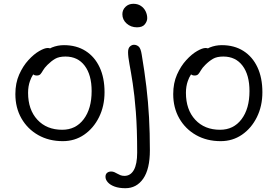

<svg xmlns="http://www.w3.org/2000/svg" viewBox="-20 -732 1464 1012"><path d="M311 12Q238 12 181.5 -20Q125 -52 93 -108Q61 -164 61 -236Q61 -294 81 -339Q101 -384 130 -415.5Q159 -447 187 -463Q215 -479 231 -479Q239 -479 244 -477Q249 -479 254 -482Q284 -494 317 -494Q383 -494 431 -463.5Q479 -433 505 -377.5Q531 -322 531 -246Q531 -173 502 -114.5Q473 -56 423.5 -22Q374 12 311 12ZM155 -340Q144 -323 138 -305Q128 -277 128 -243Q128 -154 177 -101Q226 -48 308 -48Q379 -48 421 -103.5Q463 -159 463 -252Q463 -337 426.5 -385.5Q390 -434 325 -434Q291 -434 270.5 -422Q250 -410 230 -390Q214 -374 207 -361.5Q200 -349 193.5 -341.5Q187 -334 174 -334Q162 -334 155 -340Z M641 260Q608 260 584.5 251.5Q561 243 548.5 229Q536 215 536 200Q536 186 544.5 179Q553 172 566 172Q575 172 583 175.5Q591 179 598.5 183.5Q606 188 615 191.5Q624 195 636 195Q668 195 685.5 164Q703 133 703 72Q703 -53 696 -142.5Q689 -232 679.5 -293Q670 -354 662.5 -393.5Q655 -433 655 -457Q655 -478 665 -487Q675 -496 686 -496Q700 -496 711 -486.5Q722 -477 727 -444Q742 -355 751.5 -275Q761 -195 765.5 -113.5Q770 -32 770 60Q770 159 735 209.5Q700 260 641 260ZM702 -588Q670 -588 647.5 -608Q625 -628 625 -657Q625 -680 641.5 -696Q658 -712 683 -712Q706 -712 722.5 -701Q739 -690 747.5 -672.5Q756 -655 756 -636Q756 -620 743.5 -604Q731 -588 702 -588Z M1143 12Q1070 12 1013.5 -20Q957 -52 925 -108Q893 -164 893 -236Q893 -294 913 -339Q933 -384 962 -415.5Q991 -447 1019 -463Q1047 -479 1063 -479Q1071 -479 1076 -477Q1081 -479 1086 -482Q1116 -494 1149 -494Q1215 -494 1263 -463.5Q1311 -433 1337 -377.5Q1363 -322 1363 -246Q1363 -173 1334 -114.5Q1305 -56 1255.5 -22Q1206 12 1143 12ZM987 -340Q976 -323 970 -305Q960 -277 960 -243Q960 -154 1009 -101Q1058 -48 1140 -48Q1211 -48 1253 -103.5Q1295 -159 1295 -252Q1295 -337 1258.5 -385.5Q1222 -434 1157 -434Q1123 -434 1102.5 -422Q1082 -410 1062 -390Q1046 -374 1039 -361.5Q1032 -349 1025.5 -341.5Q1019 -334 1006 -334Q994 -334 987 -340Z"/></svg>

Font: Shantell Sans Light Light
Style: Regular
Weight: 300
Version: Version 1.008;[ac192a2d6]